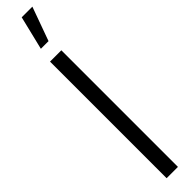

<svg xmlns="http://www.w3.org/2000/svg" viewBox="-323 -846 796 796"><g transform="rotate(-45 75.0 -448.0)"><path d="M51.8 -748 87.9 -896.5H150.4L96.7 -748ZM41 0V-683.6H107.4V0Z"/></g></svg>

Font: Post No Bills Colombo
Style: Medium
Weight: 600
Designer: Kosala Senevirathne, Siva Puranthara, Lasantha Premarathna, Tharique Azeez
Foundry: Mooniak
Version: Version 1.220 ; ttfautohint (v1.5)